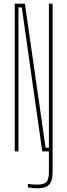

<svg xmlns="http://www.w3.org/2000/svg" viewBox="-20 -820 365 1040"><path d="M184 200Q173 200 157 198.5Q141 197 131 195V176Q141.5 178 154 179Q166.5 180 182 180Q218 180 231.5 165.5Q245 151 245 110V-11H265V110Q265 158 247 179Q229 200 184 200ZM60 0V-800H115L151 -548L227 -20H245V-516V-800H265V0H209L166 -300L98 -780H80V-340V0Z"/></svg>

Font: Big Shoulders Thin
Style: Regular
Weight: 100
Designer: Patric King
Foundry: XO Type Co
Version: Version 2.002